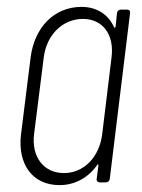

<svg xmlns="http://www.w3.org/2000/svg" viewBox="-20 -530 414 558"><path d="M320 -492 316 -453C315 -449 312 -448 311 -452C294 -489 260 -510 217 -510C137 -510 80 -450 69 -363L41 -139C31 -53 74 8 153 8C197 8 236 -13 262 -50C264 -54 266 -53 266 -49L261 -10C260 -4 264 0 270 0H288C294 0 298 -4 299 -10L358 -492C359 -498 356 -502 350 -502H331C325 -502 321 -498 320 -492ZM166 -27C107 -27 71 -74 79 -140L107 -362C115 -429 162 -475 221 -475C279 -475 313 -429 304 -362L277 -140C269 -74 224 -27 166 -27Z"/></svg>

Font: Barlow Condensed ExtraLight
Style: Italic
Weight: 275
Width: 3
Italic angle: -7°
Designer: Jeremy Tribby
Foundry: Tribby Type
Version: Version 1.422;hotconv 1.0.109;makeotfexe 2.5.65596